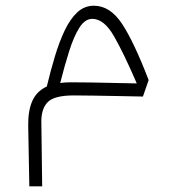

<svg xmlns="http://www.w3.org/2000/svg" viewBox="-20 -332 626 671"><path d="M82.5 319.3 78.6 108.9Q77.6 55.7 92.8 21.2Q107.9 -13.2 143.6 -29.8Q156.7 -84.5 171.9 -135Q187 -185.5 206.1 -225.6Q225.1 -265.6 250 -288.8Q274.9 -312 308.1 -312Q364.7 -312 406.5 -248.8Q448.2 -185.5 499.5 -52.2L479.5 5.4Q439.9 4.4 394.5 3.7Q349.1 2.9 307.9 2.2Q266.6 1.5 238.3 1.5Q169.9 1.5 147 24.7Q124 47.9 124.5 93.8L127.4 319.3ZM190.4 -42Q207.5 -44.4 227.5 -44.4Q259.3 -44.4 300.8 -43.7Q342.3 -43 384 -42Q425.8 -41 458 -40.5Q413.6 -143.6 378.7 -204.8Q343.8 -266.1 302.7 -266.1Q276.9 -266.1 257.3 -235.1Q237.8 -204.1 221.7 -153.1Q205.6 -102.1 190.4 -42Z"/></svg>

Font: Cascadia Mono NF ExtraLight
Style: Regular
Weight: 200
Monospace: yes
Designer: Aaron Bell
Foundry: Saja Typeworks
Version: Version 2404.023; ttfautohint (v1.8.4)